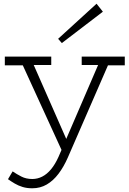

<svg xmlns="http://www.w3.org/2000/svg" viewBox="-20 -776 695 1034"><path d="M154 238Q125 238 102 231Q79 224 59.5 212.5Q40 201 23 189L48 147Q70 162 95.5 175Q121 188 154 188Q182 188 207.5 175Q233 162 255 135.5Q277 109 295 69L520 -453H574L345 73Q323 123 295 160Q267 197 232 217.5Q197 238 154 238ZM323 57 91 -450H151L357 18ZM6 -424V-471H256V-426H131L120 -424ZM420 -426V-471H652V-424H542L533 -426ZM313 -544 293 -567 500 -756 534 -713Z"/></svg>

Font: BioRhyme ExtraBold Light
Style: Regular
Weight: 300
Version: Version 1.600;gftools[0.9.33]